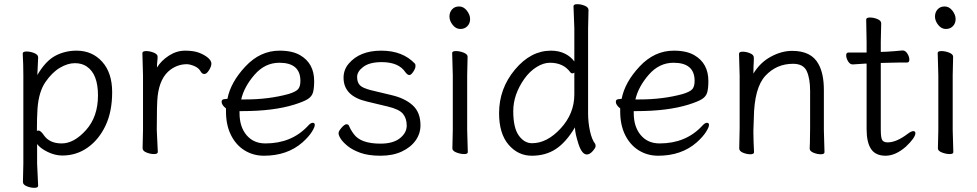

<svg xmlns="http://www.w3.org/2000/svg" viewBox="-20 -729 4687 921"><path d="M157 -101Q161 -103 164 -103Q175 -103 190 -81Q217 -41 276 -41Q335 -41 392.5 -105Q450 -169 450 -271.5Q450 -374 396 -410Q373 -426 339 -426Q305 -426 267.5 -404Q230 -382 198 -335.5Q166 -289 160 -209Q157 -167 157 -101ZM90 144 92 55V-368Q92 -421 89 -472Q89 -482 107 -482Q125 -482 144 -474.5Q163 -467 163 -454Q163 -448 162 -432Q161 -416 160.5 -398.5Q160 -381 159 -369Q199 -437 245.5 -461.5Q292 -486 347 -486Q422 -486 470 -433Q518 -380 518 -287Q518 -194 486.5 -127Q455 -60 401 -21.5Q347 17 279 17Q244 17 209 0Q174 -17 158 -38V56L163 162Q163 172 145 172Q127 172 108.5 164.5Q90 157 90 144Z M664 -18 666 -106V-367L663 -474Q663 -484 681 -484Q699 -484 717.5 -476.5Q736 -469 736 -457.5Q736 -446 734.5 -434Q733 -422 733 -405Q753 -438 790 -462Q827 -486 868 -486Q909 -486 935 -476Q961 -466 977.5 -452Q994 -438 994 -424Q994 -410 982.5 -392Q971 -374 960.5 -374Q950 -374 944 -384Q934 -403 912.5 -412Q891 -421 876 -421Q834 -421 798 -395Q746 -357 736 -266Q732 -230 732 -106L737 0Q737 10 719 10Q701 10 682.5 2.5Q664 -5 664 -18Z M1157 -252Q1269 -252 1364 -278Q1400 -289 1410.5 -302Q1421 -315 1421 -341Q1421 -428 1320 -428Q1251 -428 1201 -370.5Q1151 -313 1137 -252ZM1062 -254 1071 -255Q1086 -334 1157 -410Q1228 -486 1321 -486Q1383 -486 1420 -464Q1487 -425 1487 -340Q1487 -306 1481.5 -286Q1476 -266 1456 -253.5Q1436 -241 1391 -227Q1291 -196 1142 -196H1129V-186Q1129 -121 1162.5 -81Q1196 -41 1253 -41Q1379 -41 1457 -125Q1470 -140 1480 -140Q1490 -140 1490 -129.5Q1490 -119 1475.5 -96Q1461 -73 1431 -46Q1358 18 1246 18Q1195 18 1153.5 -7.5Q1112 -33 1088 -81Q1064 -129 1064 -195V-209Q1043 -225 1043 -241Q1043 -254 1062 -254Z M1740 -242Q1628 -268 1628 -356Q1628 -395 1653 -424Q1706 -486 1809 -486Q1912 -486 1971 -423Q1973 -421 1973 -411Q1973 -401 1962.5 -385Q1952 -369 1943.5 -369Q1935 -369 1925 -382Q1893 -431 1811 -431Q1753 -431 1723 -408.5Q1693 -386 1693 -360Q1693 -334 1706.5 -320Q1720 -306 1761 -296L1857 -273Q1922 -258 1959.5 -224Q1997 -190 1997 -128Q1997 -88 1973.5 -55Q1950 -22 1907 -2Q1864 18 1805.5 18Q1747 18 1708.5 4Q1670 -10 1647 -29Q1624 -48 1614 -64Q1604 -80 1604 -90Q1604 -100 1618.5 -116.5Q1633 -133 1642 -133Q1651 -133 1654 -126Q1662 -106 1677 -86Q1710 -40 1805 -40Q1866 -40 1898.5 -66Q1931 -92 1931 -126.5Q1931 -161 1913 -183Q1895 -205 1840 -218Z M2150 -17 2152 -105V-368L2149 -475Q2149 -484 2167 -484Q2185 -484 2204 -476.5Q2223 -469 2223 -457L2221 -368V-105L2224 1Q2224 10 2206.5 10Q2189 10 2169.5 2.5Q2150 -5 2150 -17ZM2182.5 -698Q2204 -698 2219.5 -678Q2235 -658 2235 -637.5Q2235 -617 2222 -603.5Q2209 -590 2188 -590Q2167 -590 2151.5 -609.5Q2136 -629 2136 -649.5Q2136 -670 2148.5 -684Q2161 -698 2182.5 -698Z M2735 -381Q2731 -377 2725.5 -377Q2720 -377 2716 -382Q2683 -428 2618 -428Q2587 -428 2554 -407.5Q2521 -387 2496 -352Q2442 -276 2442 -196Q2442 -116 2468.5 -79Q2495 -42 2532 -42Q2604 -42 2669.5 -113Q2735 -184 2735 -276ZM2803 -681 2801 -592V-185Q2801 -142 2810 -100.5Q2819 -59 2835 -39Q2837 -35 2837 -27.5Q2837 -20 2823 -4Q2809 12 2795 12Q2771 12 2754.5 -39.5Q2738 -91 2738 -118Q2695 -46 2646 -14Q2597 18 2531 18Q2465 18 2419.5 -35Q2374 -88 2374 -186Q2374 -304 2450 -395Q2526 -486 2623 -486Q2661 -486 2690 -471.5Q2719 -457 2735 -434V-593L2731 -699Q2731 -709 2749 -709Q2767 -709 2785 -701.5Q2803 -694 2803 -681Z M3048 -252Q3160 -252 3255 -278Q3291 -289 3301.5 -302Q3312 -315 3312 -341Q3312 -428 3211 -428Q3142 -428 3092 -370.5Q3042 -313 3028 -252ZM2953 -254 2962 -255Q2977 -334 3048 -410Q3119 -486 3212 -486Q3274 -486 3311 -464Q3378 -425 3378 -340Q3378 -306 3372.5 -286Q3367 -266 3347 -253.5Q3327 -241 3282 -227Q3182 -196 3033 -196H3020V-186Q3020 -121 3053.5 -81Q3087 -41 3144 -41Q3270 -41 3348 -125Q3361 -140 3371 -140Q3381 -140 3381 -129.5Q3381 -119 3366.5 -96Q3352 -73 3322 -46Q3249 18 3137 18Q3086 18 3044.5 -7.5Q3003 -33 2979 -81Q2955 -129 2955 -195V-209Q2934 -225 2934 -241Q2934 -254 2953 -254Z M3932 -105 3935 1Q3935 11 3917.5 11Q3900 11 3882 3.5Q3864 -4 3864 -16V-17Q3865 -25 3865 -44L3866 -115V-293Q3866 -352 3850 -387.5Q3834 -423 3784 -423Q3705 -423 3651.5 -365.5Q3598 -308 3596 -162Q3595 -129 3594 -105V-89Q3594 -59 3597 1Q3597 11 3579.5 11Q3562 11 3544 3.5Q3526 -4 3526 -17L3528 -115V-364L3525 -471Q3525 -481 3542.5 -481Q3560 -481 3578 -473.5Q3596 -466 3596 -453V-439Q3594 -411 3594 -376Q3626 -429 3677.5 -457Q3729 -485 3780 -485Q3872 -485 3906 -422Q3932 -376 3932 -297Z M4207 -617 4205 -528V-480L4233 -481Q4269 -483 4309 -487H4310Q4323 -487 4332.5 -472Q4342 -457 4342 -443Q4342 -429 4331 -429H4292Q4264 -429 4244 -428L4205 -427V-108Q4205 -68 4212 -57Q4219 -46 4238 -46Q4280 -46 4334 -87Q4351 -100 4361 -100Q4371 -100 4371 -90Q4371 -69 4326 -26Q4276 18 4228 18Q4180 18 4158.5 -14Q4137 -46 4137 -110V-424H4132Q4131 -424 4071 -420H4070Q4057 -420 4048 -435Q4039 -450 4039 -463.5Q4039 -477 4050 -477H4137V-528L4135 -635Q4135 -645 4153 -645Q4171 -645 4189 -637.5Q4207 -630 4207 -617Z M4479 -17 4481 -105V-368L4478 -475Q4478 -484 4496 -484Q4514 -484 4533 -476.5Q4552 -469 4552 -457L4550 -368V-105L4553 1Q4553 10 4535.5 10Q4518 10 4498.5 2.5Q4479 -5 4479 -17ZM4511.5 -698Q4533 -698 4548.5 -678Q4564 -658 4564 -637.5Q4564 -617 4551 -603.5Q4538 -590 4517 -590Q4496 -590 4480.5 -609.5Q4465 -629 4465 -649.5Q4465 -670 4477.5 -684Q4490 -698 4511.5 -698Z"/></svg>

Font: LXGW WenKai Lite
Style: Regular
Weight: 400
Designer: LXGW / Fontworks Inc.
Foundry: LXGW / Fontworks Inc.
Version: Version 1.511; March 25, 2025